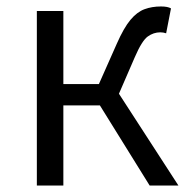

<svg xmlns="http://www.w3.org/2000/svg" viewBox="-20 -574 588 594"><path d="M94 0V-540H176V-314H286L341 -438Q363 -488 383.5 -512.5Q404 -537 427 -545.5Q450 -554 478 -554Q499 -554 509 -548L494 -471Q485 -474 476 -474Q455 -474 437 -461Q419 -448 397 -397L348 -284L532 0H443L289 -248H176V0Z"/></svg>

Font: Source Han Sans SC Normal
Style: Regular
Weight: 350
Designer: Ryoko NISHIZUKA 西塚涼子 (kana, bopomofo & ideographs); Paul D. Hunt (Latin, Greek & Cyrillic); Sandoll Communications 산돌커뮤니
Foundry: Adobe
Version: Version 2.004;hotconv 1.0.118;makeotfexe 2.5.65603